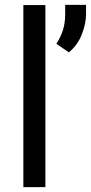

<svg xmlns="http://www.w3.org/2000/svg" viewBox="-20 -771 374 791"><path d="M167 -750V0H76.2V-750ZM334.5 -751V-712.4Q334.5 -673.8 317.1 -629.4Q299.8 -585 263.7 -555.2L212.4 -590.8Q230.5 -618.7 239.5 -647.9Q248.5 -677.2 248.5 -711.4V-751Z"/></svg>

Font: Vazirmatn FD
Style: Regular
Weight: 400
Designer: Saber Rastikerdar
Foundry: Saber Rastikerdar
Version: Version 33.001